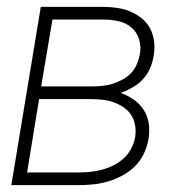

<svg xmlns="http://www.w3.org/2000/svg" viewBox="-20 -540 540 560"><path d="M207 0H13L99 -520H280Q301 -520 321.5 -517Q342 -514 360 -506.5Q378 -499 393.5 -486.5Q409 -474 418 -456.5Q427 -439 429.5 -418.5Q432 -398 428 -376Q425 -358 417.5 -340.5Q410 -323 397 -309Q384 -295 366.5 -285Q349 -275 332 -269Q352 -262 370 -249.5Q388 -237 399.5 -219Q411 -201 414 -178.5Q417 -156 413 -133Q409 -111 399 -90.5Q389 -70 372.5 -54Q356 -38 335 -27Q314 -16 292.5 -10Q271 -4 249.5 -2Q228 0 207 0ZM100 -288H249Q263 -288 278.5 -289.5Q294 -291 308 -295.5Q322 -300 336.5 -307.5Q351 -315 362 -326.5Q373 -338 379 -352.5Q385 -367 388 -382Q392 -404 385.5 -425.5Q379 -447 362.5 -460.5Q346 -474 324.5 -478.5Q303 -483 280 -483H133ZM59 -37H207Q224 -37 241 -38.5Q258 -40 275.5 -44.5Q293 -49 309.5 -57Q326 -65 339.5 -77Q353 -89 362 -105.5Q371 -122 374 -139Q377 -157 374 -174.5Q371 -192 362 -205.5Q353 -219 339 -228Q325 -237 309 -242.5Q293 -248 275 -249.5Q257 -251 240 -251H94Z"/></svg>

Font: Iosevka Term Curly XLt Obl
Style: Regular
Weight: 200
Italic angle: -9°
Designer: Belleve Invis
Foundry: Belleve Invis
Version: Version 32.3.0